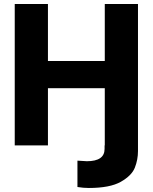

<svg xmlns="http://www.w3.org/2000/svg" viewBox="-20 -727 764 960"><path d="M503.9 0V-286.1H219.7V0H53.7V-707H219.7V-421.9H503.9V-707H669.9V28.3Q669.9 71.3 654.3 111.1Q638.7 150.9 584.2 181.9Q529.8 212.9 423.8 212.9Q396.5 212.9 367.2 208V76.2Q402.3 79.1 414.1 79.1Q502.9 79.1 502.9 17.6V0Z"/></svg>

Font: Pretendard ExtraBold
Style: Regular
Weight: 800
Designer: Base glyphs from Inter by Rasmus Andersson; Hangeul glyphs from Noto Sans CJK(Source Han Sans) by Jang Soo-young and Kan
Foundry: Kil Hyung-jin
Version: Version 1.309